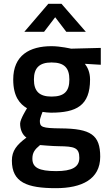

<svg xmlns="http://www.w3.org/2000/svg" viewBox="-20 -751 565 1002"><path d="M210 -585 268 -661 326 -585H428L301 -731H232L107 -585ZM249 -247C185 -247 157 -275 157 -336C157 -396 185 -425 249 -425C316 -425 342 -396 342 -336C342 -275 316 -247 249 -247ZM287 12C368 13 394 19 394 73C394 122 354 142 273 142C182 142 149 123 149 77C149 46 161 29 189 6C189 6 256 12 287 12ZM272 231C406 231 503 185 503 67C503 -47 454 -80 296 -81C199 -82 188 -88 188 -120C188 -133 202 -167 202 -167C211 -165 236 -163 246 -163C379 -163 450 -200 450 -336C450 -375 436 -401 423 -418L506 -413V-501L351 -497C351 -497 295 -510 249 -510C134 -510 49 -462 49 -336C49 -246 84 -208 121 -186C121 -186 85 -129 85 -106C85 -75 97 -47 118 -33C67 5 42 36 42 87C42 201 121 231 272 231Z"/></svg>

Font: RazerF5 SemiBold
Style: Regular
Weight: 600
Foundry: Razer Inc.
Version: Version 2